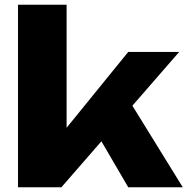

<svg xmlns="http://www.w3.org/2000/svg" viewBox="-20 -790 791 810"><path d="M261 -163 205 -182 521 -571H736L239 0H56V-770H261ZM358 -279 512 -387 751 0H521Z"/></svg>

Font: Unbounded
Style: Bold
Weight: 700
Designer: Luke Prowse, Jean-Baptiste Morizot, Fátima Lázaro, Florian Runge
Foundry: NaN
Version: Version 1.700